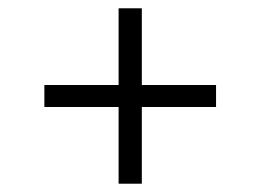

<svg xmlns="http://www.w3.org/2000/svg" viewBox="-20 -526 628 463"><path d="M501 -268H322V-83H266V-268H87V-321H266V-506H322V-321H501Z"/></svg>

Font: Inria Sans Light
Style: Regular
Weight: 300
Designer: Black Foundry Team
Foundry: Black Foundry
Version: Version 1.2; ttfautohint (v1.8.3)